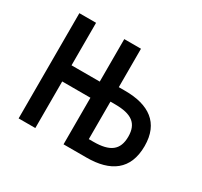

<svg xmlns="http://www.w3.org/2000/svg" viewBox="-122 -731 944 896"><g transform="rotate(30 350.0 -283.5)"><path d="M435 -360H401V-567H311V-338H159V-567H69V0H159V-251H311V0H435C563 0 643 -54 643 -182C643 -307 563 -360 435 -360ZM426 -80H401V-282H426C515 -282 555 -253 555 -182C555 -110 515 -80 426 -80Z"/></g></svg>

Font: Kawkab Mono Light
Style: Bold
Weight: 400
Monospace: yes
Designer: Abdullah Arif
Foundry: Abdullah Arif
Version: Version 1.000;PS 000.500;hotconv 1.0.88;makeotf.lib2.5.64775